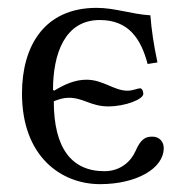

<svg xmlns="http://www.w3.org/2000/svg" viewBox="-20 -459 472 489"><path d="M36 -221C36 -60 136 10 235 10C326 10 397 -29 397 -82C397 -98 386 -111 368 -111C351 -111 339 -106 325 -74C313 -47 286 -23 246 -23C162 -23 117 -82 117 -201C129 -206 142 -210 155 -210C193 -210 211 -188 256 -188C299 -188 345 -206 345 -220C345 -224 343 -234 337 -234C330 -234 318 -228 305 -228C270 -228 243 -256 200 -256C171 -256 144 -244 118 -228L115 -230C115 -322 145 -408 234 -408C308 -408 339 -360 356 -296L381 -300C371 -348 366 -382 363 -420C314 -423 273 -439 226 -439C93 -439 36 -342 36 -221Z"/></svg>

Font: Libertinus Serif Display
Style: Regular
Weight: 400
Designer: Philipp H. Poll
Foundry: Khaled Hosny
Version: Version 6.1